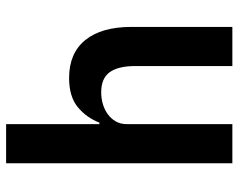

<svg xmlns="http://www.w3.org/2000/svg" viewBox="-96 -684 780 628"><g transform="rotate(-90 294.0 -370.0)"><path d="M74 -740H202V-435H207Q223 -477 257.5 -505.5Q292 -534 353 -534Q434 -534 477 -481Q520 -428 520 -330V0H392V-317Q392 -373 372 -401Q352 -429 306 -429Q286 -429 267.5 -423.5Q249 -418 234.5 -407.5Q220 -397 211 -381.5Q202 -366 202 -345V0H74Z"/></g></svg>

Font: IBM Plex Arabic SemiBold
Style: Regular
Weight: 600
Designer: Mike Abbink, Paul van der Laan, Pieter van Rosmalen, Wael Morcos, Khajak Apelian
Foundry: Bold Monday
Version: Version 1.0